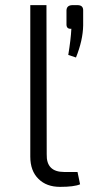

<svg xmlns="http://www.w3.org/2000/svg" viewBox="-20 -720 344 748"><path d="M282 -700Q305 -700 304 -678V-621Q303 -563 276 -496L246 -506Q256 -567 258 -608Q238 -606 239 -627V-680Q240 -700 263 -700ZM162 -119Q160 -50 230 -50H282L292 -2Q269 8 214 8Q161 8 130 -23Q98 -54 98 -110V-700H161Z"/></svg>

Font: Taylor Sans Light
Style: Regular
Weight: 300
Italic angle: -8°
Designer: Natanael Gama
Version: Version 1.001 September 8, 2015